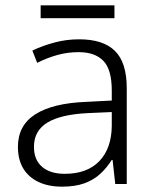

<svg xmlns="http://www.w3.org/2000/svg" viewBox="-20 -688 576 718"><path d="M276 -541Q366 -541 410 -497.5Q454 -454 454 -358V0H411L401 -90H398Q379 -60 354.5 -37.5Q330 -15 295.5 -2.5Q261 10 212 10Q161 10 124 -7.5Q87 -25 67 -58Q47 -91 47 -139Q47 -219 112 -260.5Q177 -302 301 -307L398 -312V-349Q398 -428 366.5 -460.5Q335 -493 274 -493Q233 -493 195 -482.5Q157 -472 119 -453L101 -499Q139 -517 183.5 -529Q228 -541 276 -541ZM308 -265Q207 -260 157 -229.5Q107 -199 107 -139Q107 -90 137.5 -64Q168 -38 222 -38Q306 -38 351.5 -85.5Q397 -133 398 -217V-269ZM408 -668V-620H132V-668Z"/></svg>

Font: Noto Sans Georgian Light
Style: Regular
Weight: 300
Version: Version 2.002